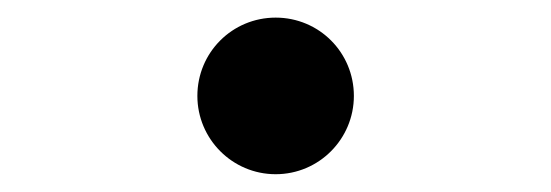

<svg xmlns="http://www.w3.org/2000/svg" viewBox="-20 -188 626 218"><path d="M293 9.8C342.3 9.8 381.8 -30.3 381.8 -79.1C381.8 -128.4 342.3 -168 293 -168C243.7 -168 204.1 -128.4 204.1 -79.1C204.1 -30.3 243.7 9.8 293 9.8Z"/></svg>

Font: CaskaydiaCove Nerd Font
Style: Bold
Weight: 700
Designer: Aaron Bell
Foundry: Saja Typeworks
Version: Version 2111.1;Nerd Fonts 2.3.0